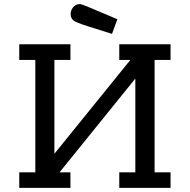

<svg xmlns="http://www.w3.org/2000/svg" viewBox="-20 -909 919 929"><path d="M73.2 0V-75.2H150.9V-619.1H73.2V-694.8H320.8V-619.1H243.2V-165L610.8 -619.1H557.1V-694.8H805.2V-619.1H728V-75.2H805.2V0H557.1V-75.2H634.8V-528.8L268.1 -75.2H320.8V0ZM321.8 -841.8Q321.8 -858.9 334 -874Q346.2 -889.2 366.2 -889.2H369.1Q377.9 -889.2 547.9 -815.9L522 -745.1Q491.2 -754.9 442.9 -770Q363.8 -793.9 342.8 -805.4Q321.8 -816.9 321.8 -841.8Z"/></svg>

Font: CMU Concrete
Style: Bold
Weight: 700
Version: Version 0.7.0